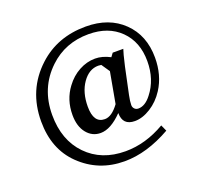

<svg xmlns="http://www.w3.org/2000/svg" viewBox="-142 -849 1202 1159"><g transform="rotate(-20 458.5 -269.5)"><path d="M75 -245Q75 -447 217 -578Q340 -692 523 -692Q672 -692 762.5 -604Q853 -516 853 -373Q853 -260 799 -176Q763 -120 710.5 -87Q658 -54 609 -54Q530 -54 530 -134Q455 -57 390 -57Q336 -57 301 -100.5Q266 -144 266 -217Q266 -315 321 -388Q357 -437 407 -464Q457 -491 510 -491Q556 -491 606 -465L623 -488H691Q683 -467 664 -384L628 -214Q620 -176 620 -152Q620 -138 629.5 -128Q639 -118 654 -118Q698 -118 737 -169Q802 -251 802 -369Q802 -493 726 -568Q650 -643 523 -643Q373 -643 270 -545Q151 -432 151 -259Q151 -97 245.5 0.5Q340 98 494 98Q623 98 748 25L766 65Q611 153 468 153Q301 153 185 40Q75 -67 75 -245ZM370 -233Q370 -127 442 -127Q487 -127 533 -190L569 -389L533 -442Q521 -444 514 -444Q454 -444 412 -384Q370 -324 370 -233Z"/></g></svg>

Font: Khartiya
Style: Bold
Weight: 700
Version: Version 1.0.2